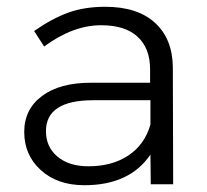

<svg xmlns="http://www.w3.org/2000/svg" viewBox="-20 -546 614 569"><path d="M493.2 0H426.8L425.8 -87.9Q364.3 2.9 230 2.9Q150.4 2.9 101.1 -41.7Q51.8 -86.4 51.8 -154.8Q51.8 -222.2 104.5 -261.5Q157.2 -300.8 249 -300.8H424.8V-340.8Q424.8 -402.8 387.9 -437Q351.1 -471.2 279.8 -471.2Q196.3 -471.2 110.8 -408.2L81.1 -454.1Q134.3 -491.2 182.1 -508.5Q230 -525.9 292 -525.9Q387.2 -525.9 439.2 -478.5Q491.2 -431.2 492.2 -347.2ZM242.2 -53.2Q312 -53.2 360.4 -85.2Q408.7 -117.2 425.8 -176.8V-249H256.8Q116.2 -249 116.2 -157.2Q116.2 -110.4 150.4 -81.8Q184.6 -53.2 242.2 -53.2Z"/></svg>

Font: Montserrat arm Light
Style: Regular
Weight: 300
Designer: Julieta Ulanovsky
Foundry: Julieta Ulanovsky
Version: Version 6.000;PS 006.000;hotconv 1.0.88;makeotf.lib2.5.64775